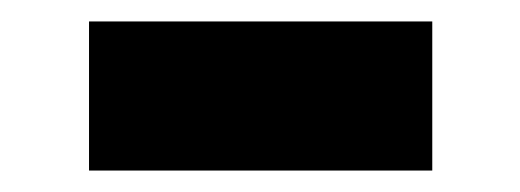

<svg xmlns="http://www.w3.org/2000/svg" viewBox="-20 -358 485 179"><path d="M63 -199V-338H383V-199Z"/></svg>

Font: Nunito Sans 12pt Black
Style: Regular
Weight: 900
Designer: Vernon Adams
Foundry: Vernon Adams
Version: Version 3.101;gftools[0.9.27]